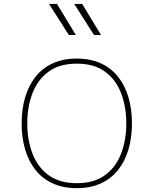

<svg xmlns="http://www.w3.org/2000/svg" viewBox="-20 -954 783 979"><path d="M371.6 -655.3Q301.8 -655.3 249 -631.1Q196.3 -606.9 161.1 -562.5Q126 -518.1 108.2 -457.8Q90.3 -397.5 90.3 -324.7Q90.3 -252.4 108.2 -191.9Q126 -131.3 161.1 -87.2Q196.3 -43 249 -18.8Q301.8 5.4 371.6 5.4Q441.4 5.4 494.1 -18.8Q546.9 -43 582 -87.2Q617.2 -131.3 635 -191.9Q652.8 -252.4 652.8 -324.7Q652.8 -397.5 635 -457.8Q617.2 -518.1 582 -562.5Q546.9 -606.9 494.1 -631.1Q441.4 -655.3 371.6 -655.3ZM371.6 -629.4Q460.4 -629.4 516.1 -588.1Q571.8 -546.9 597.9 -477.8Q624 -408.7 624 -324.7Q624 -240.7 597.9 -171.6Q571.8 -102.5 516.1 -61.3Q460.4 -20 371.6 -20Q282.7 -20 227.1 -61.3Q171.4 -102.5 145.3 -171.6Q119.1 -240.7 119.1 -324.7Q119.1 -408.7 145.3 -477.8Q171.4 -546.9 227.1 -588.1Q282.7 -629.4 371.6 -629.4ZM495.1 -775.4 398.9 -934.1H358.4L459.5 -775.4ZM366.7 -775.4 270.5 -934.1H230L331.1 -775.4Z"/></svg>

Font: Estedad-FD-VF Thin
Style: Regular
Weight: 100
Designer: Amin Abedi
Version: Version 5.0